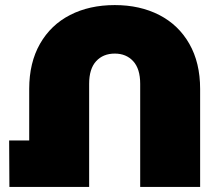

<svg xmlns="http://www.w3.org/2000/svg" viewBox="-20 -736 854 756"><path d="M768 -386V0H532V-406Q532 -465 504.5 -495Q477 -525 432 -525Q386 -525 358.5 -495Q331 -465 331 -406V0H17L16 -183H95V-386Q95 -489 137.5 -563.5Q180 -638 256 -677Q332 -716 432 -716Q531 -716 607 -677Q683 -638 725.5 -563.5Q768 -489 768 -386Z"/></svg>

Font: Montserrat Alternates Black
Style: Regular
Weight: 900
Designer: Julieta Ulanovsky
Foundry: Julieta Ulanovsky
Version: Version 7.200